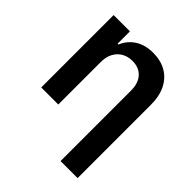

<svg xmlns="http://www.w3.org/2000/svg" viewBox="-207 -686 1023 1023"><g transform="rotate(45 305.0 -174.5)"><path d="M194.6 -319.6V0H66.1V-545.5H188.9V-452.8H195.3Q214.1 -498.6 255.5 -525.6Q296.9 -552.6 358 -552.6Q414.4 -552.6 456.5 -528.6Q498.6 -504.6 521.7 -458.6Q544.7 -412.6 544.7 -347.3V204.5H416.2V-327.4Q416.2 -381.7 388.1 -412.8Q360.1 -443.9 310 -443.9Q276.3 -443.9 250.4 -429.2Q224.4 -414.4 209.5 -386.7Q194.6 -359 194.6 -319.6Z"/></g></svg>

Font: InterMG SemiBold
Style: Regular
Weight: 600
Designer: Rasmus Andersson
Foundry: rsms
Version: Version 3.019;December 26, 2023;FontCreator 15.0.0.2955 64-b